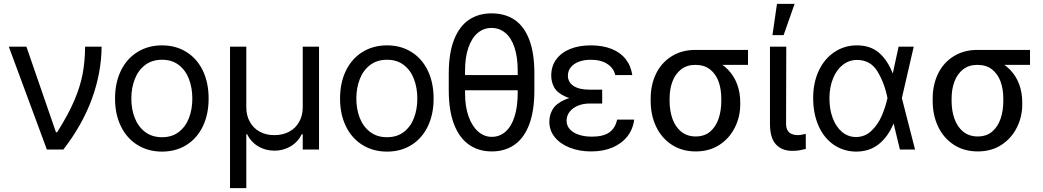

<svg xmlns="http://www.w3.org/2000/svg" viewBox="-20 -771 5380 990"><path d="M25.4 -530.3H116.2L268.6 -88.9H274.4Q332 -179.7 362.8 -252Q393.6 -324.2 405.8 -388.2Q418 -452.1 418.9 -530.3H503.9Q502.9 -395.5 453.6 -260.7Q404.3 -126 306.6 0H221.7Z M573.2 -262.7Q573.2 -344.7 603.5 -406.7Q633.8 -468.8 689 -502.9Q744.1 -537.1 815.4 -537.1Q886.7 -537.1 941.4 -502.9Q996.1 -468.8 1025.9 -406.7Q1055.7 -344.7 1055.7 -262.7Q1055.7 -181.6 1025.9 -119.6Q996.1 -57.6 941.4 -23.4Q886.7 10.7 815.4 10.7Q744.1 10.7 689 -23.4Q633.8 -57.6 603.5 -119.6Q573.2 -181.6 573.2 -262.7ZM971.7 -262.7Q971.7 -317.4 954.6 -362.8Q937.5 -408.2 902.3 -435.5Q867.2 -462.9 815.4 -462.9Q763.7 -462.9 728 -435.5Q692.4 -408.2 674.8 -362.8Q657.2 -317.4 657.2 -262.7Q657.2 -208 674.8 -163.1Q692.4 -118.2 728 -90.8Q763.7 -63.5 815.4 -63.5Q867.2 -63.5 902.3 -90.8Q937.5 -118.2 954.6 -163.1Q971.7 -208 971.7 -262.7Z M1166 -530.3H1250V-217.8Q1250 -175.8 1268.1 -143.1Q1286.1 -110.4 1318.8 -92.3Q1351.6 -74.2 1394.5 -74.2Q1438.5 -74.2 1471.7 -92.3Q1504.9 -110.4 1522.9 -143.1Q1541 -175.8 1541 -217.8V-530.3H1625V0H1541V-79.1H1536.1Q1515.6 -38.1 1478 -16.1Q1440.4 5.9 1394.5 5.9Q1349.6 5.9 1312 -16.1Q1274.4 -38.1 1253.9 -79.1H1250V199.2H1166Z M1733.4 -262.7Q1733.4 -344.7 1763.7 -406.7Q1793.9 -468.8 1849.1 -502.9Q1904.3 -537.1 1975.6 -537.1Q2046.9 -537.1 2101.6 -502.9Q2156.2 -468.8 2186 -406.7Q2215.8 -344.7 2215.8 -262.7Q2215.8 -181.6 2186 -119.6Q2156.2 -57.6 2101.6 -23.4Q2046.9 10.7 1975.6 10.7Q1904.3 10.7 1849.1 -23.4Q1793.9 -57.6 1763.7 -119.6Q1733.4 -181.6 1733.4 -262.7ZM2131.8 -262.7Q2131.8 -317.4 2114.7 -362.8Q2097.7 -408.2 2062.5 -435.5Q2027.3 -462.9 1975.6 -462.9Q1923.8 -462.9 1888.2 -435.5Q1852.5 -408.2 1835 -362.8Q1817.4 -317.4 1817.4 -262.7Q1817.4 -208 1835 -163.1Q1852.5 -118.2 1888.2 -90.8Q1923.8 -63.5 1975.6 -63.5Q2027.3 -63.5 2062.5 -90.8Q2097.7 -118.2 2114.7 -163.1Q2131.8 -208 2131.8 -262.7Z M2684.6 -305.7H2347.7V-383.8H2684.6ZM2515.6 9.8Q2448.2 9.8 2398.4 -24.9Q2348.6 -59.6 2321.3 -129.9Q2293.9 -200.2 2293.9 -305.7V-391.6Q2293.9 -497.1 2321.3 -566.4Q2348.6 -635.7 2397.9 -668.9Q2447.3 -702.1 2514.6 -702.1Q2584 -702.1 2633.3 -668.9Q2682.6 -635.7 2709 -566.4Q2735.4 -497.1 2735.4 -391.6V-305.7Q2735.4 -200.2 2709 -129.9Q2682.6 -59.6 2633.3 -24.9Q2584 9.8 2515.6 9.8ZM2514.6 -627Q2474.6 -627 2443.8 -601.6Q2413.1 -576.2 2395.5 -526.4Q2377.9 -476.6 2377.9 -407.2V-291Q2377.9 -221.7 2396 -170.9Q2414.1 -120.1 2445.3 -92.8Q2476.6 -65.4 2515.6 -65.4Q2556.6 -65.4 2586.9 -92.3Q2617.2 -119.1 2633.3 -170.4Q2649.4 -221.7 2649.4 -291V-407.2Q2649.4 -476.6 2632.8 -526.4Q2616.2 -576.2 2585.4 -601.6Q2554.7 -627 2514.6 -627Z M3085 -276.4V-237.3H3021.5Q2986.3 -237.3 2959 -225.6Q2931.6 -213.9 2916.5 -193.8Q2901.4 -173.8 2901.4 -148.4Q2901.4 -124 2917.5 -105.5Q2933.6 -86.9 2963.4 -76.7Q2993.2 -66.4 3032.2 -66.4Q3089.8 -66.4 3121.1 -87.9Q3152.3 -109.4 3162.1 -154.3H3250Q3244.1 -105.5 3215.3 -68.4Q3186.5 -31.2 3138.7 -10.7Q3090.8 9.8 3028.3 9.8Q2966.8 9.8 2917.5 -9.8Q2868.2 -29.3 2840.3 -64Q2812.5 -98.6 2812.5 -143.6Q2812.5 -177.7 2829.6 -207Q2846.7 -236.3 2891.1 -256.3Q2935.5 -276.4 3012.7 -276.4ZM2822.3 -380.9Q2822.3 -429.7 2848.1 -464.8Q2874 -500 2919.9 -518.6Q2965.8 -537.1 3026.4 -537.1Q3086.9 -537.1 3132.8 -519Q3178.7 -501 3206.1 -466.3Q3233.4 -431.6 3240.2 -383.8H3152.3Q3144.5 -419.9 3111.3 -441.4Q3078.1 -462.9 3026.4 -462.9Q2991.2 -462.9 2964.4 -452.6Q2937.5 -442.4 2922.9 -423.8Q2908.2 -405.3 2908.2 -380.9Q2908.2 -347.7 2937 -328.1Q2965.8 -308.6 3021.5 -308.6H3085V-253.9H3012.7Q2937.5 -253.9 2895.5 -272.9Q2853.5 -292 2837.9 -319.8Q2822.3 -347.7 2822.3 -380.9Z M3565.4 -513.7Q3576.2 -512.7 3585.9 -507.3Q3595.7 -502 3608.4 -491.2Q3615.2 -486.3 3623.5 -481Q3631.8 -475.6 3641.6 -470.2Q3651.4 -464.8 3661.1 -460Q3703.1 -443.4 3733.9 -411.6Q3764.6 -379.9 3780.8 -336.9Q3796.9 -293.9 3796.9 -242.2V-232.4Q3796.9 -168.9 3769 -113.3Q3741.2 -57.6 3689.5 -23.9Q3637.7 9.8 3567.4 9.8Q3497.1 9.8 3444.3 -24.4Q3391.6 -58.6 3363.3 -117.7Q3335 -176.8 3335 -251V-262.7Q3335 -334 3362.8 -391.1Q3390.6 -448.2 3443.4 -481Q3496.1 -513.7 3565.4 -513.7ZM3567.4 -67.4Q3612.3 -67.4 3641.6 -92.3Q3670.9 -117.2 3685.1 -158.7Q3699.2 -200.2 3699.2 -251V-262.7Q3699.2 -311.5 3685.1 -350.6Q3670.9 -389.6 3641.1 -413.1Q3611.3 -436.5 3565.4 -436.5Q3521.5 -436.5 3491.7 -413.1Q3461.9 -389.6 3447.3 -350.6Q3432.6 -311.5 3432.6 -262.7V-251Q3432.6 -200.2 3447.3 -158.7Q3461.9 -117.2 3492.2 -92.3Q3522.5 -67.4 3567.4 -67.4ZM3836.9 -436.5H3565.4V-513.7H3836.9Z M4034.2 -530.3 4033.2 -132.8Q4033.2 -110.4 4042 -97.2Q4050.8 -84 4064.5 -79.1Q4078.1 -74.2 4094.7 -74.2Q4106.4 -74.2 4127.9 -79.1Q4133.8 -81.1 4134.8 -81.1V-2.9Q4119.1 1 4103 3.9Q4086.9 6.8 4064.5 6.8Q4011.7 6.8 3981 -26.4Q3950.2 -59.6 3950.2 -131.8V-530.3ZM3986.3 -751H4077.1L4020.5 -589.8H3962.9Z M4172.9 -265.6Q4172.9 -344.7 4201.7 -406.2Q4230.5 -467.8 4282.2 -502.4Q4334 -537.1 4398.4 -537.1Q4467.8 -537.1 4512.2 -499Q4556.6 -460.9 4583 -392.6H4615.2L4629.9 -266.6L4698.2 0H4620.1L4555.7 -266.6Q4541 -341.8 4504.9 -401.9Q4468.8 -461.9 4399.4 -461.9Q4358.4 -461.9 4326.2 -437Q4293.9 -412.1 4275.4 -366.7Q4256.8 -321.3 4256.8 -263.7Q4256.8 -207 4273.9 -161.6Q4291 -116.2 4322.3 -90.3Q4353.5 -64.5 4393.6 -64.5Q4440.4 -64.5 4474.1 -97.2Q4507.8 -129.9 4526.9 -174.8Q4545.9 -219.7 4555.7 -263.7L4613.3 -530.3H4691.4L4629.9 -263.7L4615.2 -132.8H4586.9Q4558.6 -65.4 4510.7 -27.3Q4462.9 10.7 4393.6 10.7Q4328.1 9.8 4277.8 -25.4Q4227.5 -60.5 4200.2 -123Q4172.9 -185.5 4172.9 -265.6Z M5019.5 -513.7Q5030.3 -512.7 5040 -507.3Q5049.8 -502 5062.5 -491.2Q5069.3 -486.3 5077.6 -481Q5085.9 -475.6 5095.7 -470.2Q5105.5 -464.8 5115.2 -460Q5157.2 -443.4 5188 -411.6Q5218.8 -379.9 5234.9 -336.9Q5251 -293.9 5251 -242.2V-232.4Q5251 -168.9 5223.1 -113.3Q5195.3 -57.6 5143.6 -23.9Q5091.8 9.8 5021.5 9.8Q4951.2 9.8 4898.4 -24.4Q4845.7 -58.6 4817.4 -117.7Q4789.1 -176.8 4789.1 -251V-262.7Q4789.1 -334 4816.9 -391.1Q4844.7 -448.2 4897.5 -481Q4950.2 -513.7 5019.5 -513.7ZM5021.5 -67.4Q5066.4 -67.4 5095.7 -92.3Q5125 -117.2 5139.2 -158.7Q5153.3 -200.2 5153.3 -251V-262.7Q5153.3 -311.5 5139.2 -350.6Q5125 -389.6 5095.2 -413.1Q5065.4 -436.5 5019.5 -436.5Q4975.6 -436.5 4945.8 -413.1Q4916 -389.6 4901.4 -350.6Q4886.7 -311.5 4886.7 -262.7V-251Q4886.7 -200.2 4901.4 -158.7Q4916 -117.2 4946.3 -92.3Q4976.6 -67.4 5021.5 -67.4ZM5291 -436.5H5019.5V-513.7H5291Z"/></svg>

Font: Pretendard JP Variable
Style: Regular
Weight: 400
Designer: Base glyphs from Inter by Rasmus Andersson; Hangul glyphs from Noto Sans CJK(Source Han Sans) by Jang Soo-young and Kang
Foundry: Kil Hyung-jin
Version: Version 1.307;Glyphs 3.2 (3192)